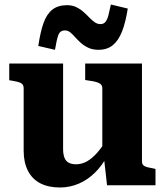

<svg xmlns="http://www.w3.org/2000/svg" viewBox="-20 -822 734 852"><path d="M260 -540V-161Q260 -139 265.5 -123.5Q271 -108 284 -100.5Q297 -93 318 -93Q342 -93 365 -105.5Q388 -118 411.5 -144.5Q435 -171 459 -212L457 -132Q434 -88 401.5 -56Q369 -24 329.5 -7Q290 10 246 10Q195 10 159 -8.5Q123 -27 104 -64Q85 -101 85 -153V-431Q85 -447 72.5 -453.5Q60 -460 33 -464L21 -466V-540ZM610 -540V-106Q610 -95 616 -89Q622 -83 634 -80Q646 -77 663 -74L670 -72V0H455L441 -124L434 -130V-431Q434 -447 418 -454Q402 -461 376 -464L358 -467V-540ZM417 -601Q391 -601 372 -610Q353 -619 339 -631.5Q325 -644 313.5 -657Q302 -670 291.5 -678.5Q281 -687 268 -687Q246 -687 238.5 -665.5Q231 -644 224 -601L150 -618Q159 -680 173 -719.5Q187 -759 212 -779Q237 -799 277 -799Q301 -799 318.5 -790.5Q336 -782 350 -769.5Q364 -757 376 -744.5Q388 -732 400 -723.5Q412 -715 426 -715Q440 -715 448 -725Q456 -735 461 -754Q466 -773 472 -802L547 -784Q537 -721 521 -681Q505 -641 480 -621Q455 -601 417 -601Z"/></svg>

Font: Roboto Serif 20pt
Style: Bold
Weight: 700
Version: Version 1.008